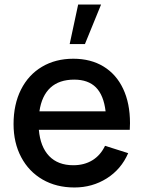

<svg xmlns="http://www.w3.org/2000/svg" viewBox="-20 -815 636 850"><path d="M326 -795H427.5L356 -620H288.5ZM152 -240.5Q158.5 -165 197.5 -124.2Q236.5 -83.5 304.5 -83.5Q353 -83.5 389 -105.5Q425 -127.5 445 -169.5L547.5 -137Q516.5 -65.5 452.5 -25.2Q388.5 15 309.5 15Q229.5 15 168.5 -20.2Q107.5 -55.5 73.8 -119.2Q40 -183 40 -265.5Q40 -353 73 -418.5Q106 -484 166 -519.5Q226 -555 304.5 -555Q382 -555 438.5 -520.5Q495 -486 525.2 -421.8Q555.5 -357.5 555.5 -270Q555.5 -260.5 554.5 -240.5ZM154.5 -322H447.5Q439 -393.5 404.8 -428Q370.5 -462.5 308.5 -462.5Q242 -462.5 203.2 -426.8Q164.5 -391 154.5 -322Z"/></svg>

Font: Hauora SemiBold
Style: Regular
Weight: 600
Designer: Wayne Shih
Foundry: WCYS
Version: Version 1.001